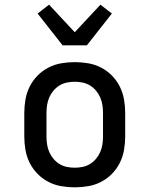

<svg xmlns="http://www.w3.org/2000/svg" viewBox="-20 -794 640 822"><path d="M300 8Q271 8 242 3Q213 -2 187 -15.5Q161 -29 140.5 -50Q120 -71 107 -97Q94 -123 89 -152Q84 -181 84 -210V-310Q84 -339 89 -368Q94 -397 107 -423Q120 -449 140.5 -470Q161 -491 187 -504.5Q213 -518 242 -523Q271 -528 300 -528Q329 -528 358 -523Q387 -518 413 -504.5Q439 -491 459.5 -470Q480 -449 493 -423Q506 -397 511 -368Q516 -339 516 -310V-210Q516 -181 511 -152Q506 -123 493 -97Q480 -71 459.5 -50Q439 -29 413 -15.5Q387 -2 358 3Q329 8 300 8ZM300 -76Q317 -76 334 -79.5Q351 -83 365.5 -92Q380 -101 391 -114Q402 -127 409 -143Q416 -159 418.5 -176Q421 -193 421 -210V-310Q421 -327 418.5 -344Q416 -361 409 -377Q402 -393 391 -406Q380 -419 365.5 -428Q351 -437 334 -440.5Q317 -444 300 -444Q283 -444 266 -440.5Q249 -437 234.5 -428Q220 -419 209 -406Q198 -393 191 -377Q184 -361 181.5 -344Q179 -327 179 -310V-210Q179 -193 181.5 -176Q184 -159 191 -143Q198 -127 209 -114Q220 -101 234.5 -92Q249 -83 266 -79.5Q283 -76 300 -76ZM248 -600 141 -736 190 -774 300 -656 410 -774 459 -736 352 -600Z"/></svg>

Font: Iosevka Etoile Medium
Style: Regular
Weight: 500
Designer: Belleve Invis
Foundry: Belleve Invis
Version: Version 22.1.2; ttfautohint (v1.8.4)